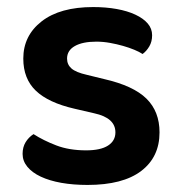

<svg xmlns="http://www.w3.org/2000/svg" viewBox="-20 -509 510 544"><path d="M432 -134Q432 -64 380 -24.5Q328 15 228 15Q187 15 153.5 9Q120 3 95.5 -8.5Q71 -20 57.5 -36.5Q44 -53 44 -73Q44 -92 52.5 -106Q61 -120 75 -129Q103 -111 139.5 -97Q176 -83 224 -83Q265 -83 286 -96.5Q307 -110 307 -134Q307 -175 247 -188L191 -201Q117 -218 81.5 -252Q46 -286 46 -343Q46 -408 98 -448.5Q150 -489 244 -489Q280 -489 310.5 -483.5Q341 -478 363.5 -467.5Q386 -457 398.5 -442.5Q411 -428 411 -409Q411 -391 403 -377.5Q395 -364 384 -356Q375 -362 360.5 -368Q346 -374 328.5 -379Q311 -384 291.5 -387.5Q272 -391 253 -391Q214 -391 192 -378.5Q170 -366 170 -343Q170 -326 182.5 -315Q195 -304 226 -297L275 -285Q358 -266 395 -229.5Q432 -193 432 -134Z"/></svg>

Font: Baloo Tammudu 2 SemiBold
Style: Regular
Weight: 600
Designer: Maithili Shingre, Omkar Shende and Ek Type
Foundry: Ek Type
Version: Version 1.640;hotconv 1.0.111;makeotfexe 2.5.65597; ttfautoh